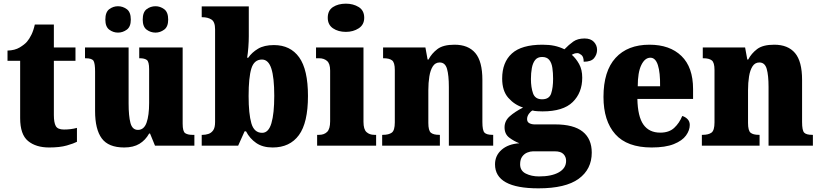

<svg xmlns="http://www.w3.org/2000/svg" viewBox="-20 -795 4480 1048"><path d="M248 10Q176 10 133 -25.5Q90 -61 90 -150V-463H21V-519Q61 -520 87.5 -536Q114 -552 127 -567Q140 -582 151.5 -605.5Q163 -629 170 -661H274V-536H392V-463H274V-167Q274 -126 284.5 -107Q295 -88 329 -88Q368 -88 400 -97V-21Q383 -12 345 -1Q307 10 248 10Z M658 10Q572 10 535.5 -39.5Q499 -89 499 -189V-405Q499 -447 491 -462Q483 -477 447 -477H444V-536H682V-230Q682 -162 692 -124Q702 -86 733 -86Q766 -86 780 -125.5Q794 -165 794 -233V-417Q794 -459 781 -468Q768 -477 744 -477H740V-536H977V-120Q977 -77 991 -68Q1005 -59 1029 -59H1041V0H826L799 -66H794Q774 -30 741 -10Q708 10 658 10ZM829 -617Q802 -617 780.5 -633Q759 -649 759 -688Q759 -729 780.5 -745Q802 -761 829 -761Q854 -761 876 -745Q898 -729 898 -688Q898 -649 876 -633Q854 -617 829 -617ZM624 -617Q598 -617 576.5 -633Q555 -649 555 -688Q555 -729 576.5 -745Q598 -761 624 -761Q650 -761 672 -745Q694 -729 694 -688Q694 -649 672 -633Q650 -617 624 -617Z M1468 10Q1414 10 1378.5 -14.5Q1343 -39 1323 -78H1315L1280 0H1081V-59H1087Q1102 -59 1117.5 -64Q1133 -69 1143.5 -83.5Q1154 -98 1154 -129V-635Q1154 -676 1134 -688.5Q1114 -701 1085 -701H1081V-760H1338V-597Q1338 -569 1335.5 -536.5Q1333 -504 1329 -480H1335Q1355 -509 1388.5 -529Q1422 -549 1475 -549Q1565 -549 1613 -482Q1661 -415 1661 -271Q1661 -125 1611.5 -57.5Q1562 10 1468 10ZM1411 -70Q1446 -70 1461.5 -122.5Q1477 -175 1477 -272Q1477 -372 1461 -421Q1445 -470 1410 -470Q1367 -470 1352 -421Q1337 -372 1337 -271Q1337 -174 1352 -122Q1367 -70 1411 -70Z M1868 -621Q1826 -621 1797.5 -640.5Q1769 -660 1769 -698Q1769 -738 1797.5 -756.5Q1826 -775 1868 -775Q1908 -775 1938 -756.5Q1968 -738 1968 -698Q1968 -660 1938 -640.5Q1908 -621 1868 -621ZM1711 0V-59H1722Q1749 -59 1765.5 -75Q1782 -91 1782 -133V-410Q1782 -448 1765 -462.5Q1748 -477 1722 -477H1705V-536H1964V-130Q1964 -89 1980.5 -74Q1997 -59 2023 -59H2033V0Z M2066 0V-59H2070Q2102 -59 2118.5 -71Q2135 -83 2135 -127V-413Q2135 -454 2120 -465.5Q2105 -477 2075 -477H2071V-536H2302L2314 -470H2319Q2336 -503 2367.5 -527Q2399 -551 2461 -551Q2536 -551 2574.5 -505.5Q2613 -460 2613 -359V-129Q2613 -83 2624.5 -71Q2636 -59 2668 -59H2672V0H2430V-320Q2430 -384 2420 -419Q2410 -454 2380 -454Q2356 -454 2342.5 -433Q2329 -412 2323.5 -377.5Q2318 -343 2318 -303V-124Q2318 -82 2332 -70.5Q2346 -59 2377 -59H2381V0Z M2919 233Q2682 233 2682 102Q2682 54 2718 22.5Q2754 -9 2815 -13Q2786 -24 2760 -43.5Q2734 -63 2734 -100Q2734 -135 2762 -160Q2790 -185 2835 -208Q2788 -223 2754.5 -261Q2721 -299 2721 -366Q2721 -455 2774 -503Q2827 -551 2941 -551Q2978 -551 3006 -545Q3034 -539 3061 -526Q3085 -551 3109 -568Q3133 -585 3171 -585Q3204 -585 3221.5 -566.5Q3239 -548 3239 -523Q3239 -498 3223 -478Q3207 -458 3166 -458Q3166 -485 3153.5 -495Q3141 -505 3132 -505Q3121 -505 3113.5 -502Q3106 -499 3101 -496Q3124 -476 3141 -445.5Q3158 -415 3158 -371Q3158 -289 3106 -238Q3054 -187 2941 -187Q2931 -187 2913 -188Q2895 -189 2887 -192Q2877 -188 2867 -174Q2857 -160 2857 -145Q2857 -129 2869.5 -122.5Q2882 -116 2898 -116H3010Q3111 -116 3160.5 -76.5Q3210 -37 3210 38Q3210 129 3138.5 181Q3067 233 2919 233ZM2939 -253Q2978 -253 2988.5 -285Q2999 -317 2999 -365Q2999 -397 2995 -424.5Q2991 -452 2978 -468Q2965 -484 2939 -484Q2914 -484 2901 -467.5Q2888 -451 2883 -423.5Q2878 -396 2878 -364Q2878 -318 2889.5 -285.5Q2901 -253 2939 -253ZM2922 168Q2991 168 3030.5 145.5Q3070 123 3070 83Q3070 61 3055.5 46Q3041 31 3009 31H2889Q2875 31 2858.5 37.5Q2842 44 2830.5 59.5Q2819 75 2819 102Q2819 137 2850 152.5Q2881 168 2922 168Z M3537 10Q3403 10 3338.5 -62.5Q3274 -135 3274 -266Q3274 -407 3340 -479Q3406 -551 3525 -551Q3636 -551 3699.5 -489.5Q3763 -428 3763 -309V-255H3459Q3461 -159 3492 -115Q3523 -71 3584 -71Q3632 -71 3660 -97Q3688 -123 3704 -162Q3721 -157 3733 -144.5Q3745 -132 3745 -113Q3745 -84 3724.5 -55.5Q3704 -27 3658 -8.5Q3612 10 3537 10ZM3583 -324Q3584 -399 3571 -439.5Q3558 -480 3530 -480Q3500 -480 3480.5 -440Q3461 -400 3461 -324Z M3811 0V-59H3815Q3847 -59 3863.5 -71Q3880 -83 3880 -127V-413Q3880 -454 3865 -465.5Q3850 -477 3820 -477H3816V-536H4047L4059 -470H4064Q4081 -503 4112.5 -527Q4144 -551 4206 -551Q4281 -551 4319.5 -505.5Q4358 -460 4358 -359V-129Q4358 -83 4369.5 -71Q4381 -59 4413 -59H4417V0H4175V-320Q4175 -384 4165 -419Q4155 -454 4125 -454Q4101 -454 4087.5 -433Q4074 -412 4068.5 -377.5Q4063 -343 4063 -303V-124Q4063 -82 4077 -70.5Q4091 -59 4122 -59H4126V0Z"/></svg>

Font: Noto Serif Armenian SemiCondensed Black
Style: Regular
Weight: 900
Width: 4
Designer: Monotype Design Team
Foundry: Monotype Imaging Inc.
Version: Version 2.008; ttfautohint (v1.8.4.7-5d5b)